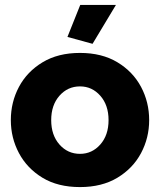

<svg xmlns="http://www.w3.org/2000/svg" viewBox="-20 -750 650 780"><path d="M305 10Q215 10 152.5 -28Q90 -66 57 -128Q24 -190 24 -262Q24 -335 57 -397Q90 -459 153 -497Q216 -535 305 -535Q394 -535 457 -497Q520 -459 553 -397Q586 -335 586 -262Q586 -190 553 -128Q520 -66 457 -28Q394 10 305 10ZM188 -262Q188 -201 221.5 -163Q255 -125 305 -125Q354 -125 387.5 -163Q421 -201 421 -262Q421 -323 387.5 -361Q354 -399 305 -399Q255 -399 221.5 -361Q188 -323 188 -262ZM356 -572 254 -600 306 -730H451Z"/></svg>

Font: Raleway ExtraBold
Style: Regular
Weight: 800
Designer: Matt McInerney, Pablo Impallari, Rodrigo Fuenzalida
Foundry: Matt McInerney, Pablo Impallari, Rodrigo Fuenzalida
Version: Version 4.026